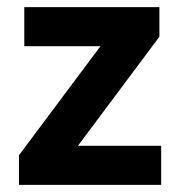

<svg xmlns="http://www.w3.org/2000/svg" viewBox="-20 -520 507 540"><path d="M33.3 0V-83.3L262.5 -390H48.3V-500H428.3V-416.7L199.2 -110H433.3V0Z"/></svg>

Font: Funnel Sans
Style: Bold
Weight: 700
Designer: NORD ID, Kristian Moeller
Foundry: Dicotype
Version: Version 1.000